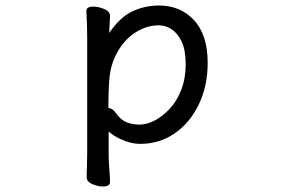

<svg xmlns="http://www.w3.org/2000/svg" viewBox="-20 -506 1040 698"><path d="M297 49V-365Q297 -416 294 -466Q294 -482 319 -482Q337 -482 357 -474Q380 -465 380 -448Q380 -442 379 -426Q378 -410 377.5 -399.5Q377 -389 377 -386Q413 -439 454 -461Q502 -486 558 -486Q636 -486 685.5 -432.5Q735 -379 735 -277Q735 -194 703 -127Q671 -60 615.5 -21.5Q560 17 490 17Q454 17 417 -1Q391 -13 375 -28V50Q375 81 377.5 110Q380 139 380 156Q380 172 354 172Q337 172 317 164Q295 155 295 138Q295 126 296 100.5Q297 75 297 49ZM375 -113Q389 -113 401 -95Q420 -69 441.5 -61Q463 -53 488 -53Q513 -53 541.5 -67.5Q570 -82 596.5 -110Q623 -138 639 -179.5Q655 -221 655 -272.5Q655 -324 640.5 -354.5Q626 -385 604 -399.5Q582 -414 558 -414Q518 -414 481.5 -393.5Q445 -373 419 -336Q393 -299 382 -251Q374 -213 374 -113Q375 -113 375 -113Z"/></svg>

Font: Moon Stars Kai HW
Style: Bold
Weight: 700
Designer: GuiWonder
Version: Version 1.101